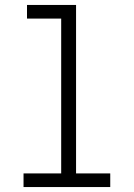

<svg xmlns="http://www.w3.org/2000/svg" viewBox="-20 -755 540 775"><path d="M75 0V-55H227V-680H89V-735H287V-55H425V0Z"/></svg>

Font: Iosevka Light
Style: Regular
Weight: 300
Monospace: yes
Designer: Belleve Invis
Foundry: Belleve Invis
Version: Version 32.5.0; ttfautohint (v1.8.4)